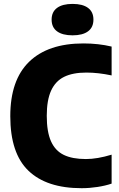

<svg xmlns="http://www.w3.org/2000/svg" viewBox="-20 -978 627 1008"><path d="M34 -368Q34 -558 133.2 -654Q232.5 -750 418 -750Q497 -750 566 -733.5V-582Q496 -597 433.5 -597Q362 -597 316.5 -574.5Q271 -552 248.2 -502Q225.5 -452 225.5 -370Q225.5 -286 247.8 -236.2Q270 -186.5 314.8 -164.8Q359.5 -143 431 -143Q490.5 -143 566 -166V-14Q534 -3 492 3.5Q450 10 408.5 10Q225 10 129.5 -81.5Q34 -173 34 -368ZM251 -875Q251 -915.5 279.5 -936.5Q308 -957.5 361 -957.5Q414 -957.5 442.2 -936.5Q470.5 -915.5 470.5 -875Q470.5 -834.5 442.2 -813.5Q414 -792.5 361 -792.5Q308 -792.5 279.5 -813.5Q251 -834.5 251 -875Z"/></svg>

Font: Encode Sans Semi Condensed ExBd
Style: Regular
Weight: 800
Width: 4
Designer: Multiple Designers
Foundry: Impallari Type
Version: Version 2.000